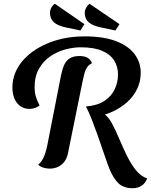

<svg xmlns="http://www.w3.org/2000/svg" viewBox="-20 -873 794 1010"><path d="M477.7 -257.2 432 -313Q492.8 -317.8 530.1 -342.8Q567.3 -367.7 584.1 -404.8Q600.8 -441.8 600.8 -481.7Q600.8 -521.7 580.9 -554.2Q561 -586.7 517.8 -605.4Q474.5 -624.2 404.7 -624.2Q366 -624.2 323.7 -612.9Q281.3 -601.7 244.7 -576.8Q208 -551.8 185 -511.4Q162 -471 162 -413.3Q162 -388.3 167.9 -367.2Q173.8 -346 188.2 -318.3Q177.2 -309.5 163 -304.8Q148.8 -300.2 134.3 -300.2Q107.8 -300.2 87.7 -314.2Q67.5 -328.2 56.4 -353.4Q45.3 -378.7 45.3 -412.3Q45.3 -468.8 73.8 -517.5Q102.2 -566.2 153.9 -603.1Q205.7 -640 274.3 -660.8Q343 -681.7 424.3 -681.7Q525.8 -681.7 591.5 -656.1Q657.2 -630.5 688.8 -587.1Q720.3 -543.7 720.3 -490.8Q720.3 -445.2 701.9 -406.2Q683.5 -367.2 650.2 -336.9Q617 -306.7 573 -286.2Q529 -265.7 477.7 -257.2ZM240.8 14Q224.5 14 208 8.8Q191.5 3.7 181.2 -6.8Q192.5 -15.5 201.8 -30.6Q211 -45.7 217.7 -66Q224.3 -86.3 228.8 -108.7L300.8 -475.8Q307.8 -510 318.4 -532.9Q329 -555.8 348.5 -567.1Q368 -578.3 399 -578.3Q426.7 -578.3 443.5 -567.2Q460.3 -556 463.3 -540Q446.7 -532.3 437.3 -517.8Q428 -503.3 423.8 -485.5Q419.7 -467.7 415 -447.8L338.2 -70.2Q333 -41.7 319.2 -23.1Q305.3 -4.5 285.4 4.8Q265.5 14 240.8 14ZM676.2 117.2Q643.8 117.2 618.6 102.8Q593.3 88.5 568.3 42.7Q558 23.5 546.2 -9.5Q534.3 -42.5 520.7 -83.2Q507 -123.8 492 -166.1Q477 -208.3 462 -246.4Q447 -284.5 432 -313L528.8 -272.8Q550.8 -257.8 569.8 -222.3Q588.7 -186.8 607.2 -142.7Q625.8 -98.5 647 -55.1Q668.2 -11.7 694.2 21.3Q720.3 54.3 753.8 65.3Q746 89.2 726 103.2Q706 117.2 676.2 117.2ZM587 -712.7 510.8 -728.7Q467.3 -737.7 446.6 -755.8Q425.8 -774 425.8 -804Q425.8 -818.7 433.1 -831.9Q440.3 -845.2 450.7 -853.3L608.7 -745.8ZM403.2 -712.7 326.5 -728.7Q283.8 -737.7 263.4 -755.9Q243 -774.2 243 -805Q243 -819.5 249.8 -832.3Q256.7 -845.2 268.5 -853.3L424.2 -745.8Z"/></svg>

Font: Sansita Swashed Light
Style: Regular
Weight: 300
Designer: Pablo Cosgaya
Foundry: Omnibus-Type
Version: Version 1.003